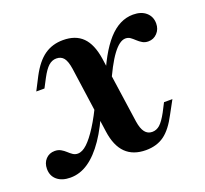

<svg xmlns="http://www.w3.org/2000/svg" viewBox="-95 -528 684 640"><g transform="rotate(-20 246.5 -208.0)"><path d="M321.8 11.3Q276.6 11.3 250.4 -14.5Q224.2 -40.3 216.9 -92.7L183.9 -327.4Q179.8 -354.8 170.6 -366.5Q161.3 -378.2 144.4 -378.2Q129 -378.2 116.5 -366.9Q104 -355.6 90.3 -329.8L73.4 -297.6H44.4L68.5 -344.4Q91.9 -388.7 120.2 -408.5Q148.4 -428.2 186.3 -428.2Q230.6 -428.2 255.6 -403.2Q280.6 -378.2 288.7 -325.8L322.6 -89.5Q326.6 -63.7 336.3 -51.2Q346 -38.7 362.1 -38.7Q377.4 -38.7 389.5 -49.6Q401.6 -60.5 416.1 -87.1L432.3 -118.5H462.1L437.1 -72.6Q413.7 -27.4 387.1 -8.1Q360.5 11.3 321.8 11.3ZM54 11.3Q24.2 11.3 6.9 -3.2Q-10.5 -17.7 -10.5 -42.7Q-10.5 -63.7 2 -77Q14.5 -90.3 33.9 -90.3Q46 -90.3 55.2 -85.1Q64.5 -79.8 71.8 -73Q79 -66.1 86.7 -60.9Q94.4 -55.6 104 -55.6Q120.2 -55.6 137.5 -71.8Q154.8 -87.9 175.4 -120.2Q196 -152.4 218.5 -200.8L229.8 -174.2Q204.8 -112.1 176.6 -71Q148.4 -29.8 118.1 -9.3Q87.9 11.3 54 11.3ZM283.9 -226.6 271 -248.4Q306.5 -339.5 346.4 -383.9Q386.3 -428.2 434.7 -428.2Q463.7 -428.2 480.6 -413.3Q497.6 -398.4 497.6 -374.2Q497.6 -354 484.7 -340.3Q471.8 -326.6 453.2 -326.6Q441.1 -326.6 432.3 -331.9Q423.4 -337.1 415.7 -344.4Q408.1 -351.6 400.8 -356.9Q393.5 -362.1 383.9 -362.1Q362.9 -362.1 338.3 -329Q313.7 -296 283.9 -226.6Z"/></g></svg>

Font: Playfair 5pt SemiExpanded Light
Style: Bold Italic
Weight: 700
Italic angle: -15.6°
Version: Version 2.001;gftools[0.9.30]